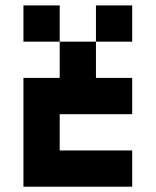

<svg xmlns="http://www.w3.org/2000/svg" viewBox="-20 -704 587 724"><path d="M205.1 -546.9H68.4V-683.6H205.1ZM205.1 -410.2V-546.9H341.8V-410.2H478.5V-273.4H205.1V-136.7H478.5V0H68.4V-410.2ZM478.5 -546.9H341.8V-683.6H478.5Z"/></svg>

Font: DatCub
Style: Bold
Weight: 700
Designer: GGBot
Version: 1.00